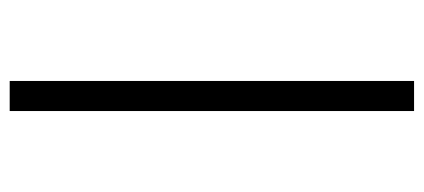

<svg xmlns="http://www.w3.org/2000/svg" viewBox="-259 -477 874 396"><g transform="rotate(90 178.0 -279.0)"><path d="M147 138V-696H209V138Z"/></g></svg>

Font: Manuale Light
Style: Regular
Weight: 300
Designer: Eduardo Tunni / Pablo Cosgaya
Foundry: Eduardo Tunni / Pablo Cosgaya
Version: Version 1.002